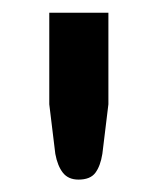

<svg xmlns="http://www.w3.org/2000/svg" viewBox="-20 -740 248 302"><path d="M150.5 -720V-576L141 -498Q138 -479 130 -468.2Q122 -457.5 103.5 -457.5Q87.5 -457.5 79 -468.2Q70.5 -479 67 -498L57.5 -576V-720Z"/></svg>

Font: TypoPRO Lato
Style: Regular
Weight: 600
Designer: Lukasz Dziedzic with Adam Twardoch and Botio Nikoltchev
Foundry: tyPoland Lukasz Dziedzic
Version: Version 2.010; 2014-09-01; http://www.latofonts.com/